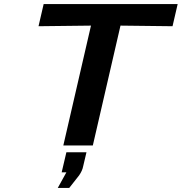

<svg xmlns="http://www.w3.org/2000/svg" viewBox="-20 -710 887 937"><path d="M304 33H402L386 101Q382 123 366 146L318 207H262L304 131H281ZM168 -582 193 -690H847L822 -582L568 -585L433 0H289L424 -585Z"/></svg>

Font: Coval
Style: ExtraBold Italic
Weight: 800
Foundry: Context Ltd
Version: Version 001.000